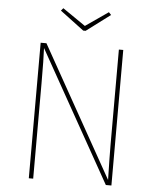

<svg xmlns="http://www.w3.org/2000/svg" viewBox="-58 -912 777 961"><g transform="rotate(5 330.5 -431.5)"><path d="M538 0H510L142 -656Q145 -604 145 -477V0H123V-681H152L519 -26Q516 -146 516 -205V-681H538ZM462 -850 342 -760H330L210 -850L221 -863L336 -784L450 -863Z"/></g></svg>

Font: Fira Sans Thin
Style: Regular
Weight: 100
Designer: bBox Type GmbH & Carrois Corporate GbR & Edenspiekermann AG
Foundry: bBox Type GmbH & Carrois Corporate GbR & Edenspiekermann AG
Version: Version 4.301